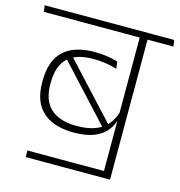

<svg xmlns="http://www.w3.org/2000/svg" viewBox="-121 -721 833 888"><g transform="rotate(15 296.0 -277.5)"><path d="M447.5 41.5H81V73H485V-15.5H447.5ZM485 -607.5H447.5V0H485ZM384.5 -597.5H609L604.5 -628H380ZM-11.5 -597.5H544.5L540.5 -628H-15.5ZM136.5 -425.5 391 -149.5 415 -167.5 164.5 -438.5ZM65.5 -280.5Q65.5 -186.5 117.8 -140.2Q170 -94 266.5 -94Q320.5 -94 357.5 -107.5Q394.5 -121 416.2 -144.5Q438 -168 446.5 -197H451L448.5 -241Q432.5 -185.5 389.8 -156.2Q347 -127 270.5 -127Q190.5 -127 147.2 -165Q104 -203 104 -282.5V-289.5Q104 -368.5 143.8 -407.5Q183.5 -446.5 266.5 -446.5Q297 -446.5 325.8 -442.2Q354.5 -438 380 -430L376 -463.5Q353 -471 324.2 -475Q295.5 -479 263.5 -479Q165 -479 115.2 -431.2Q65.5 -383.5 65.5 -290.5Z"/></g></svg>

Font: Anek Devanagari ExtraLight
Style: Regular
Weight: 250
Designer: Kailash Malviya (Devanagari) & Yesha Goshar (Latin)
Foundry: Ek Type
Version: Version 1.003